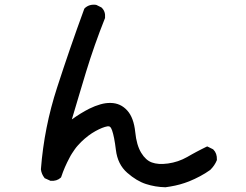

<svg xmlns="http://www.w3.org/2000/svg" viewBox="-20 -745 1040 813"><path d="M679.7 47.9Q637.2 46.9 598.1 34.2Q558.6 21.5 519 -13.2Q478 -48.8 470.7 -110.4Q463.9 -166.5 454.6 -192.9Q450.7 -204.1 446 -207.8Q441.4 -211.4 434.6 -210Q414.6 -206.5 384.3 -189.9Q353.5 -172.9 324.2 -144.5Q316.9 -137.2 310.1 -129.6Q303.2 -122.1 297.1 -113.5Q291 -105 285.2 -95.9Q279.3 -86.9 274.4 -77.1Q252.9 -37.1 239.7 2.9L238.8 5.4L237.3 7.3Q220.2 22.9 194.3 20.5H192.9L191.4 19.5L171.9 10.7L169.4 9.8L168 7.8Q155.8 -7.8 153.3 -27.3V-28.3V-29.3Q167 -206.1 221.7 -374Q275.9 -541.5 336.4 -706.5L337.4 -708.5L338.9 -710.4Q357.9 -728 385.7 -724.6L387.7 -724.1L389.2 -723.6L408.7 -713.9L410.2 -712.9L411.1 -711.9Q427.2 -696.3 424.8 -669.9V-668.5L424.3 -667.5Q379.4 -555.2 344.2 -439.9Q329.1 -389.6 314 -339.4Q298.8 -289.1 284.2 -239.3Q321.3 -266.1 357.9 -284.7Q382.8 -296.9 405.3 -303.2Q427.7 -309.6 448.2 -309.1Q490.7 -308.6 519 -276.9Q546.4 -246.6 552.7 -185.5Q558.1 -130.4 578.1 -97.7Q597.2 -66.4 623 -57.1Q636.2 -52.2 653.1 -51Q669.9 -49.8 691.4 -52.7Q712.9 -55.7 733.2 -62.5Q753.4 -69.3 772.5 -80.1Q782.7 -85.9 792.7 -91.6Q802.7 -97.2 812.7 -102.5Q822.8 -107.9 833 -113Q843.3 -118.2 853 -123L857.4 -125L861.8 -123L881.3 -113.3L882.8 -112.3L883.8 -111.3Q899.4 -95.7 898.4 -68.8V-67.4L897.9 -65.9Q889.2 -44.4 871.1 -26.4L870.6 -25.9L870.1 -25.4Q849.6 -10.7 827.1 1.2Q804.7 13.2 780.8 22.9Q771.5 26.4 761.7 29.8Q752 33.2 741.9 35.9Q731.9 38.6 721.9 40.8Q711.9 43 701.7 44.7Q691.4 46.4 680.7 47.9H680.2Z"/></svg>

Font: NaikaiFont
Style: Bold
Weight: 700
Version: Version 1.89